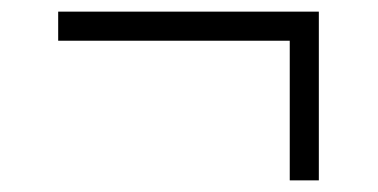

<svg xmlns="http://www.w3.org/2000/svg" viewBox="-20 -521 649 330"><path d="M478 -211V-467H528V-211ZM80 -451V-501H528V-451Z"/></svg>

Font: Exo Thin Light
Style: Regular
Weight: 300
Version: Version 2.000